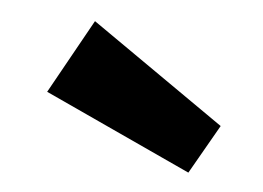

<svg xmlns="http://www.w3.org/2000/svg" viewBox="-30 -910 374 273"><g transform="rotate(5 157.0 -773.5)"><path d="M96 -875 37 -769 247 -672 287 -742Z"/></g></svg>

Font: Glow Sans TC Compressed
Style: Bold
Weight: 700
Width: 2
Designer: Ryoko NISHIZUKA (kana, bopomofo & ideographs); Paul D. Hunt (Latin, Greek & Cyrillic); Sandoll Communications, Soo-young
Version: Version 0.93